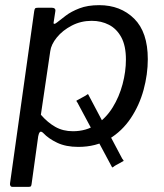

<svg xmlns="http://www.w3.org/2000/svg" viewBox="-20 -560 637 745"><path d="M414.9 89.1 284.3 -154.7Q281.2 -161.3 278.3 -165Q275.5 -168.6 276.8 -169.6L307.2 -186.2Q313.9 -189.6 317.5 -192.7Q321.2 -195.9 322.2 -193.9L451.3 50.1Q454.4 56.7 457.6 59.9Q460.8 63 458.8 65L429.8 80.9Q423.2 84.7 420 87.6Q416.9 90.4 414.9 89.1ZM27.6 165Q22.5 165 20.2 160.5Q17.8 156 19.1 150L112.7 -516.5Q114 -525.2 116.5 -527.6Q119.1 -530 128.5 -530H180.9Q188.3 -530 192.2 -526.6Q196 -523.3 194.7 -516.1L188.1 -473.3Q187.1 -467.3 190.8 -467.4Q194.6 -467.4 201.6 -473.2Q214.4 -483.4 235.3 -499.3Q256.1 -515.2 288.1 -527.6Q320 -540 364.9 -540Q447.6 -540 500.6 -487.6Q553.5 -435.3 553.5 -330.4Q553.5 -271.8 537.2 -211.6Q520.8 -151.4 487.5 -101.5Q454.2 -51.6 403.5 -20.8Q352.8 10 283.6 10Q235.7 10 201.9 -6.1Q168.1 -22.2 147.9 -43.8Q139.4 -52.1 134.8 -47.5Q130.3 -42.8 128.3 -31.4L102.5 154.6Q101.5 161 99.6 163Q97.7 165 91.6 165H27.6ZM262.9 -50.8Q314.4 -50.8 353 -76.3Q391.5 -101.8 417.1 -143.1Q442.6 -184.4 455.6 -233.3Q468.6 -282.2 468.6 -329.1Q468.6 -382.2 450.7 -415.3Q432.8 -448.3 402.9 -463.7Q373 -479.2 335.9 -479.2Q293.9 -479.2 258.5 -460.7Q223 -442.3 200.7 -414.9Q178.4 -387.5 175 -361.3L138.6 -114.8Q164.9 -84.5 194.7 -67.7Q224.5 -50.8 262.9 -50.8Z"/></svg>

Font: Libre Franklin Thin
Style: Italic
Weight: 100
Italic angle: -8°
Designer: Pablo Impallari, Rodrigo Fuenzalida, Nhung Nguyen
Foundry: Impallari Type
Version: Version 3.000